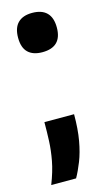

<svg xmlns="http://www.w3.org/2000/svg" viewBox="-114 -528 384 694"><g transform="rotate(-15 78.5 -181.5)"><path d="M-12 128Q6 82 13 44.5Q20 7 21.5 -27.5Q23 -62 23 -98H134Q134 -42 126.5 0Q119 42 106.5 73.5Q94 105 81 128ZM82 -344Q47 -344 28.5 -362Q10 -380 10 -417Q10 -454 28.5 -472.5Q47 -491 82 -491Q118 -491 136.5 -472.5Q155 -454 155 -417Q155 -344 82 -344Z"/></g></svg>

Font: Bricolage Grotesque 72pt SemiCondensed SemiBold
Style: Regular
Weight: 600
Width: 4
Designer: Mathieu Triay
Foundry: Atelier Triay
Version: Version 1.001;gftools[0.9.33.dev8+g029e19f]